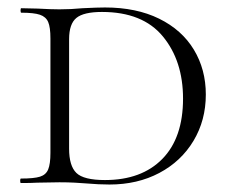

<svg xmlns="http://www.w3.org/2000/svg" viewBox="-20 -490 608 514"><path d="M210 1Q198 0 180 -1Q162 -2 139 -2L80 -1Q64 0 36 0Q34 0 34 -6Q34 -12 36 -12Q71 -12 87 -17Q103 -22 109 -36.5Q115 -51 115 -81V-387Q115 -417 109 -431Q103 -445 87 -450.5Q71 -456 37 -456Q35 -456 35 -462Q35 -468 37 -468L81 -467Q117 -465 139 -465Q170 -465 201 -468Q241 -470 261 -470Q345 -470 406 -440Q467 -410 499 -357Q531 -304 531 -237Q531 -168 498 -113Q465 -58 406.5 -27Q348 4 273 4Q245 4 210 1ZM470 -226Q470 -327 416 -392.5Q362 -458 253 -458Q204 -458 184.5 -442Q165 -426 165 -385V-92Q165 -46 184.5 -27Q204 -8 261 -8Q359 -8 414.5 -64.5Q470 -121 470 -226Z"/></svg>

Font: Cormorant Unicase Light
Style: Regular
Weight: 300
Designer: Christian Thalmann (Catharsis Fonts)
Foundry: Catharsis Fonts
Version: Version 4.000